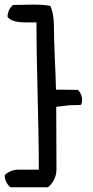

<svg xmlns="http://www.w3.org/2000/svg" viewBox="-97 -679 397 816"><path d="M247 -233C179 -231 221 -234 142 -225C142 -137 143 -48 143 41C143 76 125 102 107 117H-52C-65 108 -77 88 -77 66C-66 53 -43 42 -19 42H68C68 -161 58 -383 58 -584C6 -584 -41 -579 -65 -607C-65 -629 -54 -649 -41 -658C16 -658 68 -663 117 -654C126 -634 131 -608 132 -579C132 -486 139 -387 141 -298C188 -298 137 -298 234 -297C248 -285 259 -256 247 -233Z"/></svg>

Font: Snowfall
Style: Rev
Weight: 400
Designer: Jasper
Foundry: Cannot Into Space Fonts
Version: Version 0.9